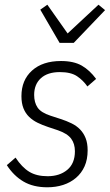

<svg xmlns="http://www.w3.org/2000/svg" viewBox="-20 -783 466 815"><path d="M181 12Q121 12 79.5 -12.5Q38 -37 9 -82L46 -114Q73 -73 104 -54Q135 -35 182 -35Q233 -35 265.5 -62Q298 -89 298 -141Q298 -173 282 -194.5Q266 -216 226 -230L184 -244Q160 -252 139.5 -262Q119 -272 103.5 -287Q88 -302 79.5 -323.5Q71 -345 71 -375Q71 -443 116 -483.5Q161 -524 239 -524Q293 -524 327 -504.5Q361 -485 388 -448L351 -416Q333 -442 307 -459.5Q281 -477 234 -477Q182 -477 153.5 -451Q125 -425 125 -380Q125 -348 139.5 -326.5Q154 -305 194 -292L237 -278Q262 -270 283.5 -259.5Q305 -249 320 -233.5Q335 -218 343.5 -196.5Q352 -175 352 -145Q352 -106 339 -77Q326 -48 302.5 -28Q279 -8 248 2Q217 12 181 12ZM233 -601 151 -742 181 -763 267 -641 398 -763 426 -740 293 -601Z"/></svg>

Font: IBM Plex Sans Cond Light
Style: Italic
Weight: 300
Width: 3
Italic angle: -11°
Designer: Mike Abbink, Paul van der Laan, Pieter van Rosmalen
Foundry: Bold Monday
Version: Version 1.3